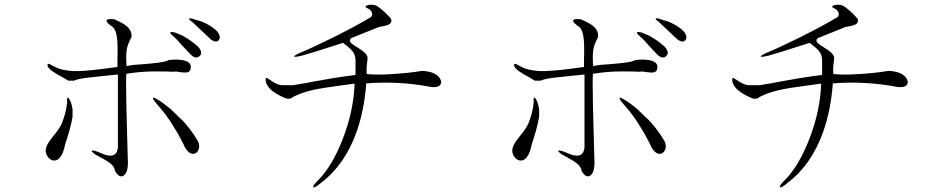

<svg xmlns="http://www.w3.org/2000/svg" viewBox="-20 -790 4040 823"><path d="M467.8 -708H447.3Q433.6 -706.1 437.5 -697.3Q441.4 -690.4 455.1 -679.7Q476.6 -669.9 481.4 -627.9Q485.4 -601.6 483.4 -535.2V-502.9Q364.3 -486.3 318.4 -485.4Q270.5 -483.4 231.4 -496.1Q225.6 -498 218.8 -502Q214.8 -503.9 206.1 -507.8Q192.4 -516.6 188.5 -516.6Q181.6 -517.6 184.6 -504.9Q191.4 -493.2 210.9 -480.5Q221.7 -472.7 248 -459L272.5 -444.3H297.9Q311.5 -451.2 347.7 -456.1Q370.1 -459 418.9 -463.9L485.4 -470.7V-156.2Q481.4 -128.9 462.9 -124Q445.3 -119.1 412.1 -133.8Q380.9 -147.5 374 -144.5Q368.2 -143.6 386.7 -128.9L406.2 -118.2Q437.5 -101.6 450.2 -91.8Q471.7 -75.2 472.7 -57.6Q491.2 -25.4 509.8 -37.1Q528.3 -49.8 528.3 -93.8L526.4 -155.3Q523.4 -287.1 521.5 -345.7Q519.5 -449.2 521.5 -473.6Q568.4 -481.4 617.2 -483.4Q647.5 -484.4 700.2 -483.4L714.8 -482.4Q723.6 -483.4 734.4 -483.4Q741.2 -482.4 753.9 -480.5Q777.3 -477.5 785.2 -480.5Q797.9 -484.4 797.9 -503.9Q797.9 -525.4 762.7 -532.2Q737.3 -537.1 702.1 -532.2Q695.3 -526.4 660.2 -521.5Q639.6 -518.6 590.8 -514.6Q562.5 -512.7 550.8 -511.7Q531.2 -508.8 522.5 -506.8Q518.6 -554.7 524.4 -584Q528.3 -600.6 537.1 -618.2Q540 -624 542 -627Q543.9 -632.8 543.9 -636.7Q543.9 -662.1 519.5 -680.7Q504.9 -692.4 467.8 -708ZM751 -284.2 712.9 -321.3Q670.9 -356.4 646.5 -368.2Q617.2 -382.8 665 -329.1Q694.3 -295.9 720.7 -252.9Q744.1 -216.8 765.6 -173.8Q776.4 -146.5 792 -135.7Q804.7 -127 817.4 -132.8Q829.1 -138.7 833 -154.3Q835.9 -169.9 828.1 -185.5Q813.5 -210.9 791 -240.2Q766.6 -271.5 751 -284.2ZM291 -289.1V-320.3Q287.1 -349.6 276.4 -366.2Q265.6 -382.8 267.6 -349.6Q265.6 -329.1 258.8 -301.8Q252.9 -281.2 244.1 -258.8Q238.3 -246.1 227.5 -231.4Q221.7 -222.7 208 -206.1Q191.4 -185.5 185.5 -174.8Q175.8 -158.2 175.8 -142.6Q176.8 -127 187.5 -114.3Q198.2 -102.5 211.9 -101.6Q226.6 -101.6 238.3 -116.2Q252 -133.8 258.8 -169.9Q269.5 -202.1 277.3 -229.5Q287.1 -265.6 291 -289.1ZM825.2 -703.1 807.6 -709Q793.9 -712.9 791 -710.9Q787.1 -708 803.7 -696.3L884.8 -620.1Q907.2 -604.5 918 -618.2Q928.7 -631.8 912.1 -654.3Q895.5 -671.9 868.2 -686.5Q841.8 -700.2 825.2 -703.1ZM747.1 -643.6 733.4 -649.4Q714.8 -655.3 710.9 -651.4Q707 -647.5 721.7 -635.7Q727.5 -630.9 740.2 -618.2Q748 -610.4 763.7 -591.8L795.9 -557.6Q819.3 -534.2 835.9 -549.8Q851.6 -565.4 828.1 -590.8Q807.6 -609.4 786.1 -623Q765.6 -636.7 747.1 -643.6Z M1237.3 -424.8H1189.5Q1174.8 -425.8 1160.2 -433.6Q1151.4 -437.5 1137.7 -447.3Q1125 -456.1 1122.1 -456.1Q1117.2 -456.1 1119.1 -442.4Q1124 -416 1155.3 -394.5Q1177.7 -378.9 1209 -367.2H1224.6Q1257.8 -389.6 1321.3 -404.3Q1360.4 -413.1 1442.4 -423.8L1500 -431.6Q1496.1 -315.4 1449.2 -194.3Q1405.3 -81.1 1346.7 -20.5Q1318.4 6.8 1323.2 12.7Q1328.1 17.6 1356.4 -6.8Q1458 -83 1508.8 -225.6Q1542 -320.3 1549.8 -432.6Q1625 -438.5 1699.2 -433.6Q1749 -430.7 1807.6 -420.9Q1832 -415 1848.6 -417Q1871.1 -420.9 1871.1 -439.5Q1867.2 -462.9 1837.9 -476.6Q1815.4 -485.4 1789.1 -486.3Q1731.4 -476.6 1664.1 -472.7Q1593.8 -467.8 1551.8 -472.7Q1550.8 -489.3 1551.8 -504.9Q1552.7 -514.6 1554.7 -531.2L1555.7 -540Q1555.7 -553.7 1541 -566.4Q1532.2 -574.2 1511.7 -586.9Q1489.3 -600.6 1483.4 -607.4Q1474.6 -618.2 1486.3 -627L1605.5 -674.8Q1637.7 -679.7 1647.5 -685.5Q1660.2 -692.4 1657.2 -708Q1636.7 -732.4 1616.2 -749Q1595.7 -766.6 1585 -768.6Q1562.5 -771.5 1552.7 -766.6Q1542 -762.7 1551.8 -755.9Q1568.4 -750 1573.2 -738.3Q1579.1 -726.6 1570.3 -716.8Q1515.6 -683.6 1409.2 -629.9Q1309.6 -581.1 1258.8 -560.5Q1236.3 -548.8 1242.2 -546.9Q1248 -544.9 1275.4 -551.8Q1296.9 -557.6 1334 -569.3Q1355.5 -576.2 1398.4 -589.8L1450.2 -606.4Q1480.5 -584 1491.2 -570.3Q1503.9 -554.7 1503.9 -531.2V-468.8Q1455.1 -462.9 1402.3 -454.1Q1372.1 -448.2 1319.3 -439.5Q1286.1 -432.6 1271.5 -430.7Q1249 -426.8 1237.3 -424.8Z M2467.8 -708H2447.3Q2433.6 -706.1 2437.5 -697.3Q2441.4 -690.4 2455.1 -679.7Q2476.6 -669.9 2481.4 -627.9Q2485.4 -601.6 2483.4 -535.2V-502.9Q2364.3 -486.3 2318.4 -485.4Q2270.5 -483.4 2231.4 -496.1Q2225.6 -498 2218.8 -502Q2214.8 -503.9 2206.1 -507.8Q2192.4 -516.6 2188.5 -516.6Q2181.6 -517.6 2184.6 -504.9Q2191.4 -493.2 2210.9 -480.5Q2221.7 -472.7 2248 -459L2272.5 -444.3H2297.9Q2311.5 -451.2 2347.7 -456.1Q2370.1 -459 2418.9 -463.9L2485.4 -470.7V-156.2Q2481.4 -128.9 2462.9 -124Q2445.3 -119.1 2412.1 -133.8Q2380.9 -147.5 2374 -144.5Q2368.2 -143.6 2386.7 -128.9L2406.2 -118.2Q2437.5 -101.6 2450.2 -91.8Q2471.7 -75.2 2472.7 -57.6Q2491.2 -25.4 2509.8 -37.1Q2528.3 -49.8 2528.3 -93.8L2526.4 -155.3Q2523.4 -287.1 2521.5 -345.7Q2519.5 -449.2 2521.5 -473.6Q2568.4 -481.4 2617.2 -483.4Q2647.5 -484.4 2700.2 -483.4L2714.8 -482.4Q2723.6 -483.4 2734.4 -483.4Q2741.2 -482.4 2753.9 -480.5Q2777.3 -477.5 2785.2 -480.5Q2797.9 -484.4 2797.9 -503.9Q2797.9 -525.4 2762.7 -532.2Q2737.3 -537.1 2702.1 -532.2Q2695.3 -526.4 2660.2 -521.5Q2639.6 -518.6 2590.8 -514.6Q2562.5 -512.7 2550.8 -511.7Q2531.2 -508.8 2522.5 -506.8Q2518.6 -554.7 2524.4 -584Q2528.3 -600.6 2537.1 -618.2Q2540 -624 2542 -627Q2543.9 -632.8 2543.9 -636.7Q2543.9 -662.1 2519.5 -680.7Q2504.9 -692.4 2467.8 -708ZM2751 -284.2 2712.9 -321.3Q2670.9 -356.4 2646.5 -368.2Q2617.2 -382.8 2665 -329.1Q2694.3 -295.9 2720.7 -252.9Q2744.1 -216.8 2765.6 -173.8Q2776.4 -146.5 2792 -135.7Q2804.7 -127 2817.4 -132.8Q2829.1 -138.7 2833 -154.3Q2835.9 -169.9 2828.1 -185.5Q2813.5 -210.9 2791 -240.2Q2766.6 -271.5 2751 -284.2ZM2291 -289.1V-320.3Q2287.1 -349.6 2276.4 -366.2Q2265.6 -382.8 2267.6 -349.6Q2265.6 -329.1 2258.8 -301.8Q2252.9 -281.2 2244.1 -258.8Q2238.3 -246.1 2227.5 -231.4Q2221.7 -222.7 2208 -206.1Q2191.4 -185.5 2185.5 -174.8Q2175.8 -158.2 2175.8 -142.6Q2176.8 -127 2187.5 -114.3Q2198.2 -102.5 2211.9 -101.6Q2226.6 -101.6 2238.3 -116.2Q2252 -133.8 2258.8 -169.9Q2269.5 -202.1 2277.3 -229.5Q2287.1 -265.6 2291 -289.1ZM2825.2 -703.1 2807.6 -709Q2793.9 -712.9 2791 -710.9Q2787.1 -708 2803.7 -696.3L2884.8 -620.1Q2907.2 -604.5 2918 -618.2Q2928.7 -631.8 2912.1 -654.3Q2895.5 -671.9 2868.2 -686.5Q2841.8 -700.2 2825.2 -703.1ZM2747.1 -643.6 2733.4 -649.4Q2714.8 -655.3 2710.9 -651.4Q2707 -647.5 2721.7 -635.7Q2727.5 -630.9 2740.2 -618.2Q2748 -610.4 2763.7 -591.8L2795.9 -557.6Q2819.3 -534.2 2835.9 -549.8Q2851.6 -565.4 2828.1 -590.8Q2807.6 -609.4 2786.1 -623Q2765.6 -636.7 2747.1 -643.6Z M3237.3 -424.8H3189.5Q3174.8 -425.8 3160.2 -433.6Q3151.4 -437.5 3137.7 -447.3Q3125 -456.1 3122.1 -456.1Q3117.2 -456.1 3119.1 -442.4Q3124 -416 3155.3 -394.5Q3177.7 -378.9 3209 -367.2H3224.6Q3257.8 -389.6 3321.3 -404.3Q3360.4 -413.1 3442.4 -423.8L3500 -431.6Q3496.1 -315.4 3449.2 -194.3Q3405.3 -81.1 3346.7 -20.5Q3318.4 6.8 3323.2 12.7Q3328.1 17.6 3356.4 -6.8Q3458 -83 3508.8 -225.6Q3542 -320.3 3549.8 -432.6Q3625 -438.5 3699.2 -433.6Q3749 -430.7 3807.6 -420.9Q3832 -415 3848.6 -417Q3871.1 -420.9 3871.1 -439.5Q3867.2 -462.9 3837.9 -476.6Q3815.4 -485.4 3789.1 -486.3Q3731.4 -476.6 3664.1 -472.7Q3593.8 -467.8 3551.8 -472.7Q3550.8 -489.3 3551.8 -504.9Q3552.7 -514.6 3554.7 -531.2L3555.7 -540Q3555.7 -553.7 3541 -566.4Q3532.2 -574.2 3511.7 -586.9Q3489.3 -600.6 3483.4 -607.4Q3474.6 -618.2 3486.3 -627L3605.5 -674.8Q3637.7 -679.7 3647.5 -685.5Q3660.2 -692.4 3657.2 -708Q3636.7 -732.4 3616.2 -749Q3595.7 -766.6 3585 -768.6Q3562.5 -771.5 3552.7 -766.6Q3542 -762.7 3551.8 -755.9Q3568.4 -750 3573.2 -738.3Q3579.1 -726.6 3570.3 -716.8Q3515.6 -683.6 3409.2 -629.9Q3309.6 -581.1 3258.8 -560.5Q3236.3 -548.8 3242.2 -546.9Q3248 -544.9 3275.4 -551.8Q3296.9 -557.6 3334 -569.3Q3355.5 -576.2 3398.4 -589.8L3450.2 -606.4Q3480.5 -584 3491.2 -570.3Q3503.9 -554.7 3503.9 -531.2V-468.8Q3455.1 -462.9 3402.3 -454.1Q3372.1 -448.2 3319.3 -439.5Q3286.1 -432.6 3271.5 -430.7Q3249 -426.8 3237.3 -424.8Z"/></svg>

Font: BatangChe
Style: Regular
Weight: 400
Monospace: yes
Version: Version 2.21